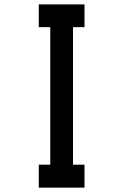

<svg xmlns="http://www.w3.org/2000/svg" viewBox="-20 -862 644 882"><path d="M262.7 0H158.2V-52.7V-105.5H184.6H210.9V-420.9V-737.3H184.6H158.2V-789.1V-841.8H262.7H368.2V-789.1V-737.3H341.8H315.4V-420.9V-105.5H341.8H368.2V-52.7V0Z"/></svg>

Font: VCR Jazz Mono
Style: Regular
Weight: 400
Version: Version 3.1